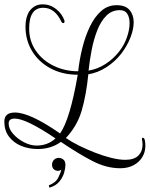

<svg xmlns="http://www.w3.org/2000/svg" viewBox="-82 -660 693 889"><path d="M474 119Q411 119 346 85.5Q281 52 200 -3Q154 30 93 30Q51 30 16 15.5Q-19 1 -40.5 -27.5Q-62 -56 -62 -97Q-62 -139 -13 -139Q57 -139 196 -42Q242 -106 278 -314Q207 -314 152 -343.5Q97 -373 66.5 -423.5Q36 -474 36 -537Q36 -580 54 -608Q77 -640 116 -640Q150 -640 178 -618Q206 -596 217 -563Q217 -553 211 -553Q207 -553 205 -555.5Q203 -558 202 -560Q172 -624 118 -624Q53 -624 53 -528Q53 -470 84 -425Q115 -380 167 -355Q219 -330 280 -330Q286 -385 299.5 -439Q313 -493 334.5 -537.5Q356 -582 386.5 -609Q417 -636 458 -636Q499 -636 518 -613.5Q537 -591 537 -557Q537 -524 521.5 -485Q506 -446 479 -411Q451 -375 411 -349Q371 -323 327 -316Q317 -218 296 -147Q275 -76 223 -21Q249 -3 284.5 14.5Q320 32 358.5 47Q397 62 433.5 71Q470 80 498 80Q539 80 558.5 60.5Q578 41 578 10Q578 -3 575 -16Q575 -22 580 -22Q586 -22 588.5 -11Q591 0 591 14Q591 60 558.5 89.5Q526 119 474 119ZM328 -333Q370 -340 407 -364Q444 -388 470 -422Q493 -451 505.5 -486.5Q518 -522 518 -553Q518 -579 507.5 -596Q497 -613 473 -613Q436 -613 410.5 -587.5Q385 -562 368.5 -520Q352 -478 342.5 -429Q333 -380 328 -333ZM87 14Q139 14 175 -19Q39 -111 -14 -111Q-42 -111 -42 -88Q-42 -64 -21.5 -40.5Q-1 -17 29 -1.5Q59 14 87 14ZM147 209 144 198Q176 186 187.5 163Q199 140 202 125Q196 131 186 131Q176 131 167.5 124Q159 117 159 103Q159 89 168 80Q177 71 190 71Q201 71 211 78.5Q221 86 221 104Q221 118 215 139.5Q209 161 193 180.5Q177 200 147 209Z"/></svg>

Font: Updock
Style: Regular
Weight: 400
Designer: Robert E. Leuschke
Foundry: Robert E. Leuschke
Version: Version 1.010; ttfautohint (v1.8.4.7-5d5b)